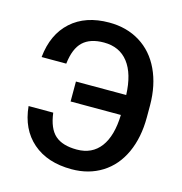

<svg xmlns="http://www.w3.org/2000/svg" viewBox="-108 -819 879 926"><g transform="rotate(15 332.0 -356.0)"><path d="M175.8 -231H52.7Q63.5 -117.7 136.7 -54Q210 9.8 331.1 9.8Q417 9.8 482.4 -31.2Q547.9 -72.3 582.8 -148.7Q617.7 -225.1 617.7 -326.2V-386.2Q617.2 -486.3 581.3 -562.5Q545.4 -638.7 479 -679.7Q412.6 -720.7 325.2 -720.7Q207 -720.7 135.5 -656.2Q64 -591.8 52.2 -475.6H175.3Q184.1 -552.7 220.5 -586.9Q256.8 -621.1 325.2 -621.1Q403.3 -621.1 446.5 -565.4Q489.7 -509.8 493.7 -404.3H242.7V-304.7H493.7Q490.7 -199.7 449 -144Q407.2 -88.4 331.1 -88.4Q259.3 -88.4 222.4 -121.1Q185.5 -153.8 175.8 -231Z"/></g></svg>

Font: FAU Chimera Medium
Style: Regular
Weight: 500
Version: Version 1.002;hotconv 1.0.117;makeotfexe 2.5.65602